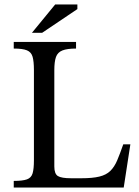

<svg xmlns="http://www.w3.org/2000/svg" viewBox="-20 -846 625 866"><path d="M538 0H42V-30Q82 -30 101.5 -37Q121 -44 127 -64Q133 -84 133 -123V-530Q133 -569 127 -590Q121 -611 101.5 -619Q82 -627 42 -627V-657H323V-627Q283 -627 261.5 -618.5Q240 -610 232.5 -589Q225 -568 225 -529V-95Q225 -62 241 -52Q257 -42 301 -42H347Q397 -42 428 -49.5Q459 -57 477.5 -75Q496 -93 508.5 -122.5Q521 -152 536 -195H568ZM170 -698H124L229 -826H329V-805Z"/></svg>

Font: STIX Two Text
Style: Regular
Weight: 400
Designer: Ross Mills, John Hudson & Paul Hanslow, Tiro Typeworks Ltd; with prior portions MicroPress Inc., and Coen Hoffman.
Foundry: Tiro Typeworks Ltd
Version: Version 2.13 b171